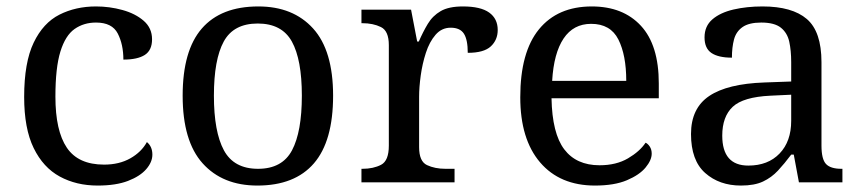

<svg xmlns="http://www.w3.org/2000/svg" viewBox="-20 -566 2678 596"><path d="M283 10Q217 10 165.5 -18Q114 -46 84.5 -106.5Q55 -167 55 -265Q55 -372 84.5 -433.5Q114 -495 164.5 -520.5Q215 -546 278 -546Q320 -546 360 -535Q400 -524 426 -501.5Q452 -479 452 -444Q452 -410 429.5 -395.5Q407 -381 363 -381Q363 -428 345.5 -462Q328 -496 278 -496Q240 -496 211.5 -476Q183 -456 167.5 -406Q152 -356 152 -266Q152 -160 187.5 -107.5Q223 -55 303 -55Q350 -55 384.5 -74.5Q419 -94 436 -125Q453 -111 453 -86Q453 -63 434 -41Q415 -19 377.5 -4.5Q340 10 283 10Z M779 10Q671 10 609 -59Q547 -128 547 -269Q547 -409 606.5 -477.5Q666 -546 782 -546Q890 -546 952 -477.5Q1014 -409 1014 -269Q1014 -128 954.5 -59Q895 10 779 10ZM781 -42Q856 -42 886.5 -99.5Q917 -157 917 -269Q917 -381 886 -437Q855 -493 780 -493Q705 -493 674.5 -437Q644 -381 644 -269Q644 -157 675 -99.5Q706 -42 781 -42Z M1102 0V-42H1105Q1139 -42 1163 -54.5Q1187 -67 1187 -114V-426Q1187 -470 1162.5 -482Q1138 -494 1105 -494H1102V-536H1256L1275 -437H1280Q1293 -467 1308 -492Q1323 -517 1348 -531.5Q1373 -546 1417 -546Q1472 -546 1498.5 -527Q1525 -508 1525 -473Q1525 -442 1503.5 -422Q1482 -402 1432 -402Q1432 -443 1420 -461.5Q1408 -480 1379 -480Q1351 -480 1332 -458Q1313 -436 1302 -402Q1291 -368 1286 -331.5Q1281 -295 1281 -266V-109Q1281 -65 1305.5 -53.5Q1330 -42 1363 -42H1391V0Z M1827 10Q1718 10 1656.5 -62Q1595 -134 1595 -264Q1595 -404 1653 -475Q1711 -546 1817 -546Q1914 -546 1969.5 -486Q2025 -426 2025 -307V-261H1692Q1694 -152 1731.5 -102.5Q1769 -53 1841 -53Q1893 -53 1929.5 -74.5Q1966 -96 1984 -123Q1991 -120 1997 -111Q2003 -102 2003 -89Q2003 -69 1984 -46Q1965 -23 1926 -6.5Q1887 10 1827 10ZM1924 -315Q1924 -395 1899.5 -443.5Q1875 -492 1815 -492Q1760 -492 1729.5 -446.5Q1699 -401 1694 -315Z M2280 10Q2213 10 2169 -29Q2125 -68 2125 -150Q2125 -230 2181.5 -268Q2238 -306 2353 -310L2436 -313V-373Q2436 -409 2430 -436.5Q2424 -464 2404 -480Q2384 -496 2343 -496Q2305 -496 2285 -482Q2265 -468 2258.5 -443.5Q2252 -419 2252 -387Q2210 -387 2188.5 -401.5Q2167 -416 2167 -450Q2167 -485 2191.5 -506Q2216 -527 2257 -536.5Q2298 -546 2347 -546Q2439 -546 2484.5 -507Q2530 -468 2530 -373V-114Q2530 -72 2544 -57Q2558 -42 2592 -42H2595V0H2460L2444 -86H2436Q2415 -58 2395 -36.5Q2375 -15 2348.5 -2.5Q2322 10 2280 10ZM2303 -52Q2364 -52 2400 -89.5Q2436 -127 2436 -191V-272L2372 -269Q2287 -265 2254.5 -234.5Q2222 -204 2222 -145Q2222 -52 2303 -52Z"/></svg>

Font: NotoSerif-Regular
Style: Regular
Weight: 400
Designer: Monotype Design Team
Foundry: Monotype Imaging Inc.
Version: Version 2.007; ttfautohint (v1.8) -l 8 -r 50 -G 200 -x 14 -D